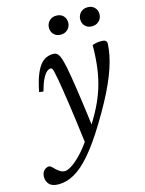

<svg xmlns="http://www.w3.org/2000/svg" viewBox="-199 -731 809 1070"><g transform="rotate(-15 205.0 -196.0)"><path d="M55 -262 31 -265Q41.5 -320 55.2 -356Q69 -392 85.2 -412.8Q101.5 -433.5 120.8 -442Q140 -450.5 161.5 -450.5Q173 -450.5 181.2 -445Q189.5 -439.5 196.5 -425.5Q203.5 -411.5 209.5 -385.5Q216.5 -359.5 225.2 -307.2Q234 -255 246 -170.8Q258 -86.5 273 35.5L207 84.5Q197 3 188.8 -58Q180.5 -119 174 -164.2Q167.5 -209.5 162 -242.8Q156.5 -276 152.5 -301Q146.5 -334.5 142.5 -350.5Q138.5 -366.5 135.2 -371.2Q132 -376 126.5 -376Q116 -376 103.8 -365.5Q91.5 -355 79.2 -330.2Q67 -305.5 55 -262ZM229 32.5 248 13.5Q286 -44 312.2 -95.8Q338.5 -147.5 354.8 -199.8Q371 -252 378.8 -310.8Q386.5 -369.5 387 -441.5Q404 -447 416.8 -448.8Q429.5 -450.5 442 -450Q456 -450 463.5 -444.2Q471 -438.5 470.5 -426Q469 -395.5 462.5 -362.2Q456 -329 443.5 -291.2Q431 -253.5 411.8 -210Q392.5 -166.5 365.2 -116Q338 -65.5 302 -6.5Q242 92 191.2 150.5Q140.5 209 95.2 234.2Q50 259.5 5 259.5Q-32.5 259.5 -49 242.2Q-65.5 225 -65.5 198.5Q-65.5 176.5 -52.8 162.8Q-40 149 -22.5 149Q-18.5 149 -12.2 153.8Q-6 158.5 7.5 172.5Q21.5 185.5 33.2 191.5Q45 197.5 55.5 197.5Q74.5 197.5 103 177.5Q131.5 157.5 164.5 120.5Q197.5 83.5 229 32.5ZM231 -543Q206.5 -543 191.5 -558.2Q176.5 -573.5 176.5 -596.5Q176.5 -611.5 183.5 -624.2Q190.5 -637 203.5 -644.5Q216.5 -652 233.5 -652Q258.5 -652 273.2 -636.8Q288 -621.5 288 -599Q288 -583.5 281 -571Q274 -558.5 261.2 -550.8Q248.5 -543 231 -543ZM411 -543Q386.5 -543 371.8 -558.2Q357 -573.5 357 -596.5Q357 -611.5 364 -624.2Q371 -637 383.8 -644.5Q396.5 -652 414 -652Q438.5 -652 453.5 -636.8Q468.5 -621.5 468.5 -599Q468.5 -583.5 461.5 -571Q454.5 -558.5 441.8 -550.8Q429 -543 411 -543Z"/></g></svg>

Font: Newsreader 16pt 16pt
Style: Italic
Weight: 400
Italic angle: -17°
Version: Version 1.003